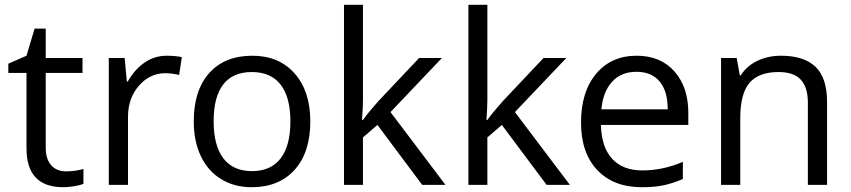

<svg xmlns="http://www.w3.org/2000/svg" viewBox="-20 -780 3590 810"><path d="M258.8 -57.1Q280.3 -57.1 300.3 -60.3Q320.3 -63.5 332 -66.9V-4.9Q318.8 1.5 293.2 5.6Q267.6 9.8 247.1 9.8Q91.8 9.8 91.8 -153.8V-472.2H15.1V-511.2L91.8 -544.9L126 -659.2H172.9V-535.2H328.1V-472.2H172.9V-157.2Q172.9 -108.9 195.8 -83Q218.8 -57.1 258.8 -57.1Z M683.1 -544.9Q718.8 -544.9 747.1 -539.1L735.8 -463.9Q702.6 -471.2 677.2 -471.2Q612.3 -471.2 566.2 -418.5Q520 -365.7 520 -287.1V0H439V-535.2H505.9L515.1 -436H519Q548.8 -488.3 590.8 -516.6Q632.8 -544.9 683.1 -544.9Z M1289.1 -268.1Q1289.1 -137.2 1223.1 -63.7Q1157.2 9.8 1041 9.8Q969.2 9.8 913.6 -23.9Q857.9 -57.6 827.6 -120.6Q797.4 -183.6 797.4 -268.1Q797.4 -398.9 862.8 -471.9Q928.2 -544.9 1044.4 -544.9Q1156.7 -544.9 1222.9 -470.2Q1289.1 -395.5 1289.1 -268.1ZM881.3 -268.1Q881.3 -165.5 922.4 -111.8Q963.4 -58.1 1043 -58.1Q1122.6 -58.1 1163.8 -111.6Q1205.1 -165 1205.1 -268.1Q1205.1 -370.1 1163.8 -423.1Q1122.6 -476.1 1042 -476.1Q962.4 -476.1 921.9 -423.8Q881.3 -371.6 881.3 -268.1Z M1511.2 -273.9Q1532.2 -303.7 1575.2 -352.1L1748 -535.2H1844.2L1627.4 -307.1L1859.4 0H1761.2L1572.3 -252.9L1511.2 -200.2V0H1431.2V-759.8H1511.2V-356.9Q1511.2 -330.1 1507.3 -273.9Z M2036.1 -273.9Q2057.1 -303.7 2100.1 -352.1L2272.9 -535.2H2369.1L2152.3 -307.1L2384.3 0H2286.1L2097.2 -252.9L2036.1 -200.2V0H1956.1V-759.8H2036.1V-356.9Q2036.1 -330.1 2032.2 -273.9Z M2687 9.8Q2568.4 9.8 2499.8 -62.5Q2431.2 -134.8 2431.2 -263.2Q2431.2 -392.6 2494.9 -468.8Q2558.6 -544.9 2666 -544.9Q2766.6 -544.9 2825.2 -478.8Q2883.8 -412.6 2883.8 -304.2V-252.9H2515.1Q2517.6 -158.7 2562.7 -109.9Q2607.9 -61 2689.9 -61Q2776.4 -61 2860.8 -97.2V-24.9Q2817.9 -6.3 2779.5 1.7Q2741.2 9.8 2687 9.8ZM2665 -477.1Q2600.6 -477.1 2562.3 -435.1Q2523.9 -393.1 2517.1 -318.8H2796.9Q2796.9 -395.5 2762.7 -436.3Q2728.5 -477.1 2665 -477.1Z M3388.2 0V-346.2Q3388.2 -411.6 3358.4 -443.8Q3328.6 -476.1 3265.1 -476.1Q3181.2 -476.1 3142.1 -430.7Q3103 -385.3 3103 -280.8V0H3022V-535.2H3087.9L3101.1 -461.9H3105Q3129.9 -501.5 3174.8 -523.2Q3219.7 -544.9 3274.9 -544.9Q3371.6 -544.9 3420.4 -498.3Q3469.2 -451.7 3469.2 -349.1V0Z"/></svg>

Font: f0_2797  
Style: Regular
Weight: 400
Foundry: Ascender Corporation
Version: Version 1.10